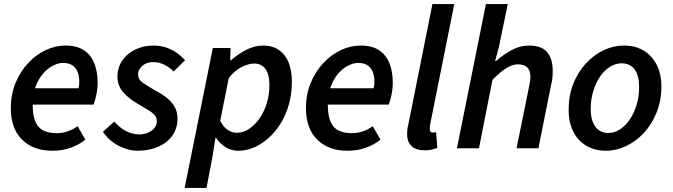

<svg xmlns="http://www.w3.org/2000/svg" viewBox="-20 -726 3293 940"><path d="M236 12Q143 12 88 -42.5Q33 -97 33 -196Q33 -265 56.5 -321Q80 -377 118.5 -418Q157 -459 204.5 -481Q252 -503 300 -503Q358 -503 392.5 -479Q427 -455 442.5 -414Q458 -373 458 -322Q458 -300 455 -280.5Q452 -261 447.5 -244Q443 -227 438 -214H111L120 -294H364Q367 -305 367.5 -311.5Q368 -318 368 -328Q368 -352 360.5 -372.5Q353 -393 335.5 -405.5Q318 -418 288 -418Q266 -418 240 -405Q214 -392 191.5 -366.5Q169 -341 154.5 -302.5Q140 -264 140 -214Q140 -158 154.5 -127.5Q169 -97 195.5 -85.5Q222 -74 258 -74Q287 -74 313 -83.5Q339 -93 360 -108L398 -42Q368 -18 327 -3Q286 12 236 12Z M654 12Q624 12 591.5 1Q559 -10 531 -31Q503 -52 484 -81L540 -131Q566 -100 597.5 -84Q629 -68 662 -68Q685 -68 704.5 -76.5Q724 -85 736 -99Q748 -113 748 -132Q748 -148 739 -160Q730 -172 709.5 -185Q689 -198 656 -217Q613 -241 584 -273.5Q555 -306 555 -351Q555 -395 578.5 -429.5Q602 -464 642.5 -483.5Q683 -503 731 -503Q779 -503 818 -483.5Q857 -464 886 -431L830 -376Q811 -396 785 -409Q759 -422 730 -422Q698 -422 677 -404Q656 -386 656 -362Q656 -336 681 -319.5Q706 -303 740 -283Q775 -265 799 -245Q823 -225 836 -201Q849 -177 849 -145Q849 -98 824 -62.5Q799 -27 754.5 -7.5Q710 12 654 12Z M884 194 1022 -491H1109L1107 -431H1111Q1146 -462 1186.5 -482.5Q1227 -503 1269 -503Q1334 -503 1371.5 -457Q1409 -411 1409 -324Q1409 -254 1387.5 -192.5Q1366 -131 1328.5 -85.5Q1291 -40 1244 -14Q1197 12 1146 12Q1112 12 1083.5 -6Q1055 -24 1037 -52H1035L1019 48L991 194ZM1139 -76Q1171 -76 1199.5 -95Q1228 -114 1250.5 -146Q1273 -178 1286 -220Q1299 -262 1299 -310Q1299 -363 1279 -389Q1259 -415 1225 -415Q1197 -415 1162.5 -397.5Q1128 -380 1100 -344L1058 -134Q1074 -104 1095 -90Q1116 -76 1139 -76Z M1681 12Q1588 12 1533 -42.5Q1478 -97 1478 -196Q1478 -265 1501.5 -321Q1525 -377 1563.5 -418Q1602 -459 1649.5 -481Q1697 -503 1745 -503Q1803 -503 1837.5 -479Q1872 -455 1887.5 -414Q1903 -373 1903 -322Q1903 -300 1900 -280.5Q1897 -261 1892.5 -244Q1888 -227 1883 -214H1556L1565 -294H1809Q1812 -305 1812.5 -311.5Q1813 -318 1813 -328Q1813 -352 1805.5 -372.5Q1798 -393 1780.5 -405.5Q1763 -418 1733 -418Q1711 -418 1685 -405Q1659 -392 1636.5 -366.5Q1614 -341 1599.5 -302.5Q1585 -264 1585 -214Q1585 -158 1599.5 -127.5Q1614 -97 1640.5 -85.5Q1667 -74 1703 -74Q1732 -74 1758 -83.5Q1784 -93 1805 -108L1843 -42Q1813 -18 1772 -3Q1731 12 1681 12Z M2062 10Q2015 10 1994 -11.5Q1973 -33 1973 -70Q1973 -81 1974.5 -93Q1976 -105 1980 -121L2097 -706H2204L2086 -117Q2085 -109 2084.5 -104Q2084 -99 2084 -94Q2084 -77 2100 -77Q2103 -77 2106 -77.5Q2109 -78 2115 -79L2121 -2Q2108 3 2093.5 6.5Q2079 10 2062 10Z M2217 0 2359 -706H2466L2423 -498L2404 -427H2408Q2445 -459 2485.5 -481Q2526 -503 2570 -503Q2632 -503 2659 -470.5Q2686 -438 2686 -379Q2686 -362 2684.5 -345.5Q2683 -329 2678 -310L2616 0H2509L2569 -296Q2572 -314 2574.5 -325.5Q2577 -337 2577 -348Q2577 -380 2562 -395.5Q2547 -411 2515 -411Q2490 -411 2460 -393Q2430 -375 2391 -335L2325 0Z M2947 12Q2892 12 2850.5 -12.5Q2809 -37 2786.5 -82Q2764 -127 2764 -188Q2764 -259 2787 -316.5Q2810 -374 2849 -416Q2888 -458 2936 -480.5Q2984 -503 3034 -503Q3090 -503 3131 -478.5Q3172 -454 3195 -409Q3218 -364 3218 -303Q3218 -233 3194.5 -175Q3171 -117 3132.5 -75.5Q3094 -34 3045.5 -11Q2997 12 2947 12ZM2959 -75Q2988 -75 3015 -92.5Q3042 -110 3063 -140.5Q3084 -171 3096.5 -212Q3109 -253 3109 -300Q3109 -356 3087 -386Q3065 -416 3023 -416Q2994 -416 2966.5 -399Q2939 -382 2918 -351.5Q2897 -321 2884.5 -280Q2872 -239 2872 -192Q2872 -137 2894.5 -106Q2917 -75 2959 -75Z"/></svg>

Font: Source Sans 3 SemiBold
Style: Italic
Weight: 600
Italic angle: -11°
Designer: Paul D. Hunt
Foundry: Adobe
Version: Version 3.046;hotconv 1.0.118;makeotfexe 2.5.65603